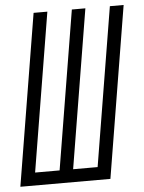

<svg xmlns="http://www.w3.org/2000/svg" viewBox="-53 -777 613 820"><g transform="rotate(-5 254.0 -367.5)"><path d="M1 0 122 -735H181L69 -55H174L286 -735H344L232 -55H337L449 -735H508L387 0Z"/></g></svg>

Font: Iosevka Term Curly Light
Style: Italic
Weight: 300
Italic angle: -9°
Designer: Belleve Invis
Foundry: Belleve Invis
Version: Version 32.3.0